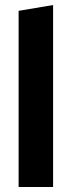

<svg xmlns="http://www.w3.org/2000/svg" viewBox="-20 -743 284 763"><path d="M54 0V-700L191 -723V0Z"/></svg>

Font: Red Hat Display
Style: Bold
Weight: 700
Designer: Pentagram, MCKL
Foundry: Pentagram, MCKL
Version: Version 1.023; ttfautohint (v1.8.3)